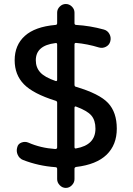

<svg xmlns="http://www.w3.org/2000/svg" viewBox="-20 -835 653 940"><path d="M251 -624Q155.3 -612.3 155.3 -540Q155.3 -504.9 176.8 -481Q198.2 -457 252 -438.5Q259.8 -436.5 259.8 -444.3V-617.2Q259.8 -626 251 -624ZM447.3 -205.1Q447.3 -246.1 427.2 -269.5Q407.2 -293 351.6 -313.5Q344.7 -315.4 344.7 -306.6V-115.2Q344.7 -106.4 352.5 -108.4Q447.3 -125 447.3 -205.1ZM252 -341.8Q142.6 -376 97.2 -422.4Q51.8 -468.8 51.8 -540Q51.8 -614.3 101.6 -659.2Q151.4 -704.1 251 -712.9Q259.8 -712.9 259.8 -721.7V-773.4Q259.8 -790 272.5 -802.7Q285.2 -815.4 302.2 -815.4Q319.3 -815.4 332 -802.7Q344.7 -790 344.7 -773.4V-721.7Q344.7 -712.9 353.5 -712.9Q420.9 -709 488.3 -690.4Q506.8 -685.5 516.1 -668Q525.4 -650.4 519.5 -630.9Q514.6 -614.3 498.5 -606Q482.4 -597.7 464.8 -602.5Q407.2 -620.1 351.6 -625Q344.7 -625 344.7 -617.2V-420.9Q344.7 -411.1 351.6 -410.2Q466.8 -376 509.3 -330.6Q551.8 -285.2 551.8 -205.1Q551.8 -126 502 -77.6Q452.1 -29.3 352.5 -17.6Q344.7 -15.6 344.7 -8.8V42Q344.7 58.6 332 71.8Q319.3 85 302.2 85Q285.2 85 272.5 71.8Q259.8 58.6 259.8 42V-7.8Q259.8 -16.6 251 -16.6Q168 -22.5 92.8 -51.8Q75.2 -58.6 66.9 -76.7Q58.6 -94.7 64.5 -114.3Q68.4 -130.9 85.4 -137.2Q102.5 -143.6 119.1 -136.7Q178.7 -110.4 250 -105.5Q259.8 -105.5 259.8 -113.3V-332Q259.8 -339.8 252 -341.8Z"/></svg>

Font: Rounded Mgen+ 2p medium
Style: Regular
Weight: 500
Designer: [Source Han Sans]
Ryoko NISHIZUKA  (kana & ideographs); Paul D. Hunt (Latin, Greek & Cyrillic); Wenlong ZHANG  (bopomofo
Version: Version 1.059.20150602